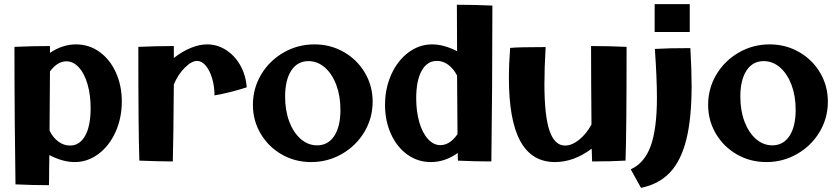

<svg xmlns="http://www.w3.org/2000/svg" viewBox="-20 -780 4060 930"><path d="M570 -288Q570 -208 539.5 -140.5Q509 -73 456.5 -34Q404 5 342 5Q284 5 219 -29L218 45Q218 99 217 117Q139 117 55 113Q53 -6 51.5 -190.5Q50 -375 50 -553Q136 -557 222 -557V-524Q283 -565 348 -565Q411 -565 461.5 -529Q512 -493 541 -429.5Q570 -366 570 -288ZM419 -256Q419 -320 404 -372Q389 -424 362 -453.5Q335 -483 302 -483Q258 -483 222 -434L220 -147Q237 -113 263 -94Q289 -75 319 -75Q366 -75 392.5 -122.5Q419 -170 419 -256Z M1175 -357Q1091 -330 1019 -318Q1019 -362 1007.5 -400.5Q996 -439 976.5 -462Q957 -485 935 -485Q908 -485 875 -452Q842 -419 822 -371Q820 -104 817 2Q757 2 655 -2Q650 -135 650 -553Q738 -557 822 -557V-499Q861 -530 903 -547.5Q945 -565 983 -565Q1033 -565 1075.5 -537.5Q1118 -510 1144.5 -462.5Q1171 -415 1175 -357Z M1205 -272Q1205 -352 1245 -419Q1285 -486 1353.5 -525.5Q1422 -565 1503 -565Q1581 -565 1645.5 -528Q1710 -491 1747.5 -427.5Q1785 -364 1785 -288Q1785 -208 1745 -141Q1705 -74 1636.5 -34.5Q1568 5 1487 5Q1409 5 1344.5 -32Q1280 -69 1242.5 -132.5Q1205 -196 1205 -272ZM1629 -248Q1629 -315 1609 -368.5Q1589 -422 1553.5 -453Q1518 -484 1474 -484Q1421 -484 1391 -438.5Q1361 -393 1361 -312Q1361 -245 1381 -191.5Q1401 -138 1436.5 -107Q1472 -76 1516 -76Q1569 -76 1599 -121.5Q1629 -167 1629 -248Z M2365 -753Q2365 -565 2363.5 -349Q2362 -133 2360 2Q2276 2 2198 -2Q2198 -25 2197 -39Q2136 5 2067 5Q2004 5 1953.5 -31Q1903 -67 1874 -130.5Q1845 -194 1845 -272Q1845 -352 1875.5 -419.5Q1906 -487 1958.5 -526Q2011 -565 2073 -565Q2130 -565 2194 -532Q2193 -618 2193 -757Q2275 -757 2365 -753ZM2196 -130Q2196 -210 2194 -414Q2177 -447 2151.5 -466Q2126 -485 2096 -485Q2049 -485 2022.5 -437.5Q1996 -390 1996 -304Q1996 -240 2011 -188Q2026 -136 2053 -106.5Q2080 -77 2113 -77Q2159 -77 2196 -130Z M3015 -553Q3015 -149 3010 -2Q2941 2 2848 2L2846 -60Q2760 5 2668 5Q2556 5 2500.5 -96Q2445 -197 2445 -402Q2445 -470 2451 -548Q2494 -552 2623 -552Q2617 -452 2617 -374Q2617 -220 2641.5 -147.5Q2666 -75 2717 -75Q2750 -75 2785 -103Q2820 -131 2845 -177Q2843 -389 2843 -557Q2929 -557 3015 -553Z M3151 -760H3321V-625H3151ZM3162 -307Q3162 -400 3152 -543Q3217 -547 3324 -547Q3330 -441 3330 -363Q3330 -207 3304.5 -104.5Q3279 -2 3225.5 55Q3172 112 3085 130L3035 40Q3101 11 3131.5 -72Q3162 -155 3162 -307Z M3410 -272Q3410 -352 3450 -419Q3490 -486 3558.5 -525.5Q3627 -565 3708 -565Q3786 -565 3850.5 -528Q3915 -491 3952.5 -427.5Q3990 -364 3990 -288Q3990 -208 3950 -141Q3910 -74 3841.5 -34.5Q3773 5 3692 5Q3614 5 3549.5 -32Q3485 -69 3447.5 -132.5Q3410 -196 3410 -272ZM3834 -248Q3834 -315 3814 -368.5Q3794 -422 3758.5 -453Q3723 -484 3679 -484Q3626 -484 3596 -438.5Q3566 -393 3566 -312Q3566 -245 3586 -191.5Q3606 -138 3641.5 -107Q3677 -76 3721 -76Q3774 -76 3804 -121.5Q3834 -167 3834 -248Z"/></svg>

Font: Otomanopee
Style: Regular
Weight: 400
Designer: Das Ende der Wildnis
Foundry: Gutenberg Labo
Version: Version 3.000